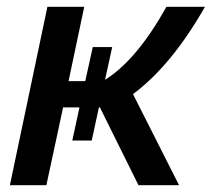

<svg xmlns="http://www.w3.org/2000/svg" viewBox="-20 -543 621 563"><path d="M581 -523Q483 -351 370 -267L505 0H386L273 -228H270L249 -131H192L213 -228H165L116 0H9L119 -523H227L181 -305H230L252 -405H309L288 -309Q381 -367 468 -523Z"/></svg>

Font: Raleway-v4020 SemiBold
Style: Italic
Weight: 600
Italic angle: -12°
Designer: Matt McInerney, Pablo Impallari, Rodrigo Fuenzalida
Foundry: Matt McInerney, Pablo Impallari, Rodrigo Fuenzalida
Version: Version 4.020;PS 004.020;hotconv 1.0.88;makeotf.lib2.5.64775